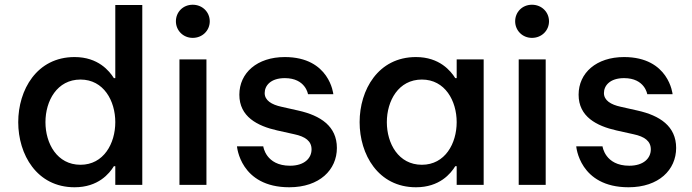

<svg xmlns="http://www.w3.org/2000/svg" viewBox="-20 -781 2923 811"><path d="M295 10C395 10 442 -48 461 -79H467V0H581V-760H467V-451H461C442 -481 395 -540 295 -540C135 -540 57 -401 57 -265C57 -129 135 10 295 10ZM320 -85C221 -85 172 -175 172 -265C172 -355 221 -445 320 -445C418 -445 467 -355 467 -265C467 -175 418 -85 320 -85Z M794 -621C835 -621 866 -652 866 -691C866 -730 835 -761 794 -761C753 -761 723 -730 723 -691C723 -653 753 -621 794 -621ZM852 0V-530H738V0Z M1202 10C1330 10 1403 -64 1403 -156C1403 -248 1334 -293 1240 -314L1169 -330C1127 -339 1098 -357 1098 -388C1098 -419 1123 -451 1183 -451C1271 -451 1281 -383 1281 -383H1388C1388 -383 1373 -540 1183 -540C1066 -540 991 -473 991 -381C991 -288 1067 -249 1151 -230L1223 -214C1270 -204 1296 -185 1296 -150C1296 -113 1266 -81 1205 -81C1102 -81 1092 -163 1092 -163H981C981 -163 994 10 1202 10Z M1737 -540C1577 -540 1499 -401 1499 -265C1499 -129 1577 10 1737 10C1837 10 1884 -48 1903 -79H1909V0H2023V-530H1909V-451H1903C1884 -481 1837 -540 1737 -540ZM1762 -445C1860 -445 1909 -355 1909 -265C1909 -175 1860 -85 1762 -85C1663 -85 1614 -175 1614 -265C1614 -355 1663 -445 1762 -445Z M2227 -621C2268 -621 2299 -652 2299 -691C2299 -730 2268 -761 2227 -761C2186 -761 2156 -730 2156 -691C2156 -653 2186 -621 2227 -621ZM2285 0V-530H2171V0Z M2635 10C2763 10 2836 -64 2836 -156C2836 -248 2767 -293 2673 -314L2602 -330C2560 -339 2531 -357 2531 -388C2531 -419 2556 -451 2616 -451C2704 -451 2714 -383 2714 -383H2821C2821 -383 2806 -540 2616 -540C2499 -540 2424 -473 2424 -381C2424 -288 2500 -249 2584 -230L2656 -214C2703 -204 2729 -185 2729 -150C2729 -113 2699 -81 2638 -81C2535 -81 2525 -163 2525 -163H2414C2414 -163 2427 10 2635 10Z"/></svg>

Font: Be Vietnam Pro Medium
Style: Regular
Weight: 500
Designer: Lam Bao, Tony Le, Vietanh Nguyen
Foundry: Yellow Type Foundry
Version: Version 1.002